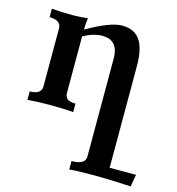

<svg xmlns="http://www.w3.org/2000/svg" viewBox="-113 -579 888 962"><g transform="rotate(15 331.5 -98.0)"><path d="M651.9 285.2Q539.1 278.8 459 278.8Q364.3 278.8 332.5 283.2V239.3Q403.8 239.3 403.8 196.3V-312Q403.8 -362.8 378.9 -387.2Q358.4 -407.2 321.3 -407.2Q273.9 -407.2 222.2 -377.9V-86.4Q222.2 -64.9 234.6 -54.4Q247.1 -43.9 277.3 -43.9V0Q231.4 -4.4 158.2 -4.4Q88.4 -4.4 40 0V-43.9Q100.1 -43.9 100.1 -86.4V-386.2Q100.1 -428.7 40 -428.7V-472.7Q88.4 -468.3 149.9 -468.3Q167 -468.3 186.5 -469.7Q217.8 -471.7 226.6 -473.6Q222.2 -438.5 222.2 -413.1Q342.3 -482.4 402.8 -482.4Q472.2 -482.4 501.5 -430.7Q525.9 -387.2 525.9 -305.7V222.2H662.6Z"/></g></svg>

Font: Kelvinch
Style: Bold
Weight: 700
Designer: Paul James Miller
Foundry: High-Logic / Made with FontCreator
Version: Version 3.501;March 28, 2021;FontCreator 13.0.0.2683 64-bit